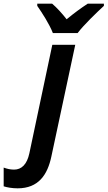

<svg xmlns="http://www.w3.org/2000/svg" viewBox="-147 -786 586 1046"><path d="M141 -606H276C309 -650 381 -719 419 -754V-766H331C294 -742 256 -714 216 -681C192 -712 161 -746 137 -766H56V-754C83 -715 122 -655 141 -606ZM-51 240C63 240 112 166 133 66L263 -542H138L13 49C0 110 -30 138 -70 138C-91 138 -108 134 -127 127V229C-109 235 -80 240 -51 240Z"/></svg>

Font: Noto Sans SemiBold
Style: Italic
Weight: 600
Italic angle: -12°
Designer: Monotype Design Team
Foundry: Monotype Imaging Inc.
Version: Version 2.013